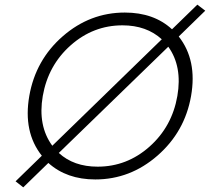

<svg xmlns="http://www.w3.org/2000/svg" viewBox="-20 -763 903 826"><path d="M704 -562 233 -105Q297 -46 400 -46Q526 -46 623 -132Q720 -218 743 -350Q765 -477 704 -562ZM164 -350Q142 -222 205 -136L676 -594Q610 -654 507 -654Q381 -654 284 -568Q187 -482 164 -350ZM829 -743 863 -717 749 -606Q829 -504 802 -350Q775 -196 657.5 -93.5Q540 9 390 9Q267 9 188 -62L80 43L47 17L160 -93Q79 -195 106 -350Q133 -505 250 -607Q367 -709 517 -709Q642 -709 720 -637Z"/></svg>

Font: Renner* Light
Style: Light Italic
Weight: 300
Italic angle: -10°
Version: Version 003.000 ; ttfautohint (v0.97) -l 8 -r 50 -G 200 -x 1